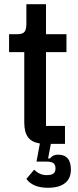

<svg xmlns="http://www.w3.org/2000/svg" viewBox="-20 -682 368 910"><path d="M207 208Q136 208 105 166L142 122Q167 148 201 148Q224 148 233.5 140.5Q243 133 243 116Q243 99 233.5 91.5Q224 84 201 84H153L169 -2Q130 -8 112.5 -32Q95 -56 95 -102V-435H23V-520H63Q88 -520 96.5 -531.5Q105 -543 105 -568V-662H198V-520H295V-435H198V-85H288V0H221L208 69H217Q230 51 255 51Q316 51 316 122Q316 164 288 186Q260 208 207 208Z"/></svg>

Font: IBM Plex Sans Cond Medm
Style: Regular
Weight: 500
Width: 3
Designer: Mike Abbink, Paul van der Laan, Pieter van Rosmalen
Foundry: Bold Monday
Version: Version 1.3